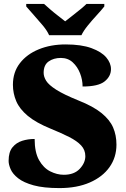

<svg xmlns="http://www.w3.org/2000/svg" viewBox="-20 -951 645 981"><path d="M284 10Q203 10 152 -4Q101 -18 73 -40Q45 -62 34.5 -86Q24 -110 24 -129Q24 -174 43.5 -198Q63 -222 93 -231.5Q123 -241 157 -241Q157 -173 179.5 -133Q202 -93 236.5 -75.5Q271 -58 306 -58Q359 -58 387.5 -88.5Q416 -119 416 -153Q416 -185 394.5 -208Q373 -231 333.5 -251Q294 -271 240 -293Q164 -324 122 -359Q80 -394 63 -434Q46 -474 46 -518Q46 -582 81.5 -628Q117 -674 178 -699Q239 -724 315 -724Q396 -724 447.5 -705Q499 -686 523 -657.5Q547 -629 547 -598Q547 -561 514.5 -535Q482 -509 402 -509Q402 -543 389 -576.5Q376 -610 351.5 -632.5Q327 -655 291 -655Q254 -655 228.5 -637Q203 -619 203 -579Q203 -559 216 -538Q229 -517 267.5 -492.5Q306 -468 380 -438Q456 -408 498.5 -373.5Q541 -339 558 -299.5Q575 -260 575 -212Q575 -147 539.5 -97Q504 -47 438.5 -18.5Q373 10 284 10ZM231 -771Q221 -794 199 -820.5Q177 -847 153.5 -873Q130 -899 114 -918V-931H205Q216 -921 235.5 -904Q255 -887 276.5 -870.5Q298 -854 313 -842Q328 -854 349.5 -870.5Q371 -887 391.5 -904Q412 -921 422 -931H513V-918Q498 -899 474 -873Q450 -847 428.5 -820.5Q407 -794 396 -771Z"/></svg>

Font: Noto Serif Armenian Black
Style: Regular
Weight: 900
Version: Version 2.007